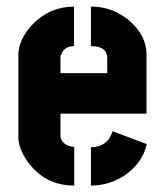

<svg xmlns="http://www.w3.org/2000/svg" viewBox="-20 -577 514 597"><path d="M37.1 -151.4V-407.2Q38.1 -455.1 81.1 -501Q133.8 -555.7 210 -556.6V-433.6Q181.6 -433.6 170.9 -409.2Q168 -403.3 168 -398.4V-349.6H313.5V-397.5Q312.5 -433.6 262.7 -433.6V-556.6Q334 -556.6 387.7 -507.8Q434.6 -464.8 435.5 -408.2V-223.6H168V-151.4Q174.8 -123 210.9 -120.1V0Q119.1 0 65.4 -75.2Q37.1 -115.2 37.1 -151.4ZM262.7 0V-119.1Q315.4 -120.1 330.1 -168.9L436.5 -128.9Q421.9 -66.4 362.3 -28.3Q316.4 0 262.7 0Z"/></svg>

Font: Post No Bills Colombo ExtraBold
Style: Regular
Weight: 800
Designer: Kosala Senevirathne, Siva Puranthara, Lasantha Premarathna, Tharique Azeez
Foundry: Mooniak
Version: Version 1.220 ; ttfautohint (v1.6)